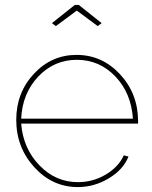

<svg xmlns="http://www.w3.org/2000/svg" viewBox="-20 -750 616 780"><path d="M191 -656 284 -730H300L393 -656L377 -644L292 -707L207 -644ZM296 10Q193 10 119.5 -70.5Q46 -151 46 -263Q46 -373 117.5 -450Q189 -527 291 -527Q394 -527 467 -449Q540 -371 541 -259V-248H66Q74 -147 140 -78.5Q206 -10 297 -10Q357 -10 409 -40.5Q461 -71 483 -119L502 -114Q481 -61 422 -25.5Q363 10 296 10ZM66 -268H520Q513 -372 448.5 -439.5Q384 -507 292 -507Q200 -507 135.5 -439Q71 -371 66 -268Z"/></svg>

Font: Raleway-v4020 Thin
Style: Regular
Weight: 250
Designer: Matt McInerney, Pablo Impallari, Rodrigo Fuenzalida
Foundry: Matt McInerney, Pablo Impallari, Rodrigo Fuenzalida
Version: Version 4.020;PS 004.020;hotconv 1.0.88;makeotf.lib2.5.64775